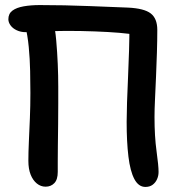

<svg xmlns="http://www.w3.org/2000/svg" viewBox="-20 -726 708 758"><path d="M554 12Q527 12 510.5 -19Q494 -50 487 -108Q480 -166 480 -245Q480 -275 481.5 -321.5Q483 -368 485.5 -421.5Q488 -475 489.5 -527.5Q491 -580 491 -622L516 -588Q493 -593 450.5 -596.5Q408 -600 354.5 -602Q301 -604 243 -604Q211 -604 179.5 -603Q148 -602 122.5 -600.5Q97 -599 81 -599Q62 -599 46 -606.5Q30 -614 21.5 -626Q13 -638 13 -650Q13 -672 29 -684Q45 -696 73.5 -701Q102 -706 137 -706Q184 -706 234.5 -705Q285 -704 333.5 -702Q382 -700 421.5 -698.5Q461 -697 485 -696Q549 -693 575 -673Q601 -653 601 -608Q601 -566 599.5 -518.5Q598 -471 596 -424Q594 -377 592 -335.5Q590 -294 590 -264Q590 -187 598 -129.5Q606 -72 606 -47Q606 -32 600 -18.5Q594 -5 582.5 3.5Q571 12 554 12ZM160 11Q141 11 125.5 -1.5Q110 -14 101 -36.5Q92 -59 92 -91Q92 -124 94 -167.5Q96 -211 98 -259.5Q100 -308 100 -359Q100 -398 99 -445.5Q98 -493 93.5 -540.5Q89 -588 79 -626L189 -650Q198 -612 202 -566Q206 -520 208 -473.5Q210 -427 210 -385Q210 -355 210 -316Q210 -277 209.5 -235Q209 -193 208.5 -155Q208 -117 208 -88Q208 -59 208 -47Q208 -17 194.5 -3Q181 11 160 11Z"/></svg>

Font: Shantell Sans Medium
Style: Regular
Weight: 500
Designer: Stephen Nixon, Anya Danilova, Shantell Martin
Foundry: Arrow Type
Version: Version 1.011;[c5ecc13dd]